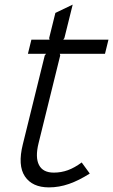

<svg xmlns="http://www.w3.org/2000/svg" viewBox="-20 -802 490 832"><path d="M369 -50Q322 -20 279 -5Q236 10 192 10Q120 10 88 -37.5Q56 -85 79 -177L174 -562L180 -569H101L116 -630H195L193 -637L220 -746L295 -782L259 -637L254 -630H450L435 -569H239L241 -562L147 -181Q132 -120 149 -87Q166 -54 213 -54Q245 -54 274 -64.5Q303 -75 334 -98Z"/></svg>

Font: TypoPRO Sinkin Sans
Style: 300 Light Italic
Weight: 300
Italic angle: -112°
Designer: Keith Bates
Foundry: K-Type
Version: Sinkin Sans (version 1.0)  by Keith Bates   •   © 2014   www